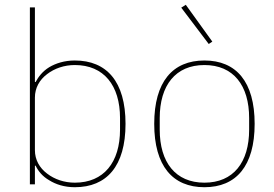

<svg xmlns="http://www.w3.org/2000/svg" viewBox="-20 -771 1145 803"><path d="M105 -740H126V-428H129C140 -449 158 -473 186 -490C213 -506 249 -518 293 -518C426 -518 505 -430 505 -253C505 -76 426 12 293 12C249 12 213 0 186 -17C158 -33 140 -55 129 -78H126V0H105ZM293 -7C414 -7 482 -92 482 -229V-277C482 -414 414 -499 293 -499C249 -499 208 -485 177 -461C145 -437 126 -403 126 -363V-143C126 -103 145 -69 177 -45C208 -21 249 -7 293 -7Z M835 12C702 12 625 -77 625 -253C625 -429 702 -518 835 -518C968 -518 1045 -429 1045 -253C1045 -77 968 12 835 12ZM835 -7C956 -7 1022 -92 1022 -229V-277C1022 -414 956 -499 835 -499C714 -499 648 -414 648 -277V-229C648 -92 714 -7 835 -7ZM738 -739 757 -751 868 -597 853 -587Z"/></svg>

Font: Plexus Sans Thin
Style: Regular
Weight: 250
Version: Version 2.001;PS 002.001;hotconv 1.0.70;makeotf.lib2.5.58329